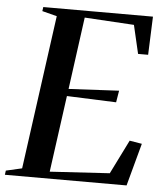

<svg xmlns="http://www.w3.org/2000/svg" viewBox="-69 -790 717 837"><g transform="rotate(5 289.5 -371.5)"><path d="M-16.5 0 -14 -18.5 56 -34.5 148.5 -708.5 84 -725 86.5 -743H566.5L560 -575.5H516L487 -700L270.5 -713L227.5 -397L447.5 -408.5L439 -357L223 -365.5L177 -30.5L438.5 -46.5L512.5 -195.5L566.5 -186.5L516 0Z"/></g></svg>

Font: Merriweather 144pt Medium
Style: Italic
Weight: 500
Italic angle: -7.8°
Version: Version 2.101